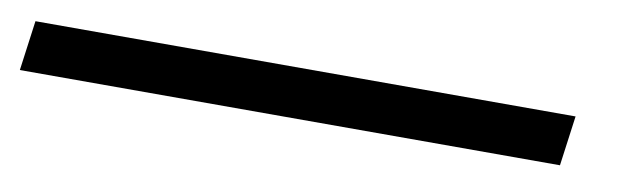

<svg xmlns="http://www.w3.org/2000/svg" viewBox="-69 9 728 223"><g transform="rotate(10 295.0 120.5)"><path d="M599 91 591 150H-46L-38 91Z"/></g></svg>

Font: Yrsa
Style: Bold Italic
Weight: 700
Italic angle: -7.10001°
Version: Version 2.004